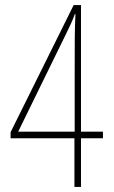

<svg xmlns="http://www.w3.org/2000/svg" viewBox="-20 -741 451 761"><path d="M22 -193H275V0H301V-193H388V-219H301V-721H272L22 -217ZM276 -448V-219H52L242 -607C258 -639 268 -661 277 -686L279 -685C276 -623 276 -577 276 -448Z"/></svg>

Font: Noto Sans Oriya ExtCond Thin
Style: Regular
Weight: 100
Width: 2
Designer: Amélie Bonet and Sol Matas
Foundry: Google LLC
Version: Version 2.006